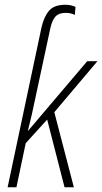

<svg xmlns="http://www.w3.org/2000/svg" viewBox="-20 -786 429 806"><path d="M154 -670Q164 -715 185.5 -740.5Q207 -766 254 -766Q267 -766 278 -763.5Q289 -761 297 -757L294 -723Q288 -727 278 -729.5Q268 -732 256 -732Q226 -732 212 -715.5Q198 -699 191 -666L129 -377Q121 -338 113.5 -305Q106 -272 97 -237H98L346 -529H389L208 -315L290 0H251L178 -284L88 -185L49 0H12Z"/></svg>

Font: Noto Sans Condensed ExtraLight
Style: Italic
Weight: 200
Width: 3
Italic angle: -12°
Designer: Monotype Design Team
Foundry: Monotype Imaging Inc.
Version: Version 2.013; ttfautohint (v1.8.4.7-5d5b)